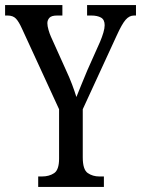

<svg xmlns="http://www.w3.org/2000/svg" viewBox="-23 -734 554 754"><path d="M127 0V-41H142Q170 -41 189.5 -54Q209 -67 209 -111V-305L64 -620Q51 -649 39.5 -661Q28 -673 7 -673H-3V-714H222V-673H201Q179 -673 171 -664Q163 -655 163 -643Q163 -632 167.5 -616.5Q172 -601 177 -590L236 -459Q250 -429 260 -402.5Q270 -376 277 -353Q285 -373 296 -400Q307 -427 320 -458L370 -570Q378 -589 383 -606Q388 -623 388 -635Q388 -657 373.5 -665Q359 -673 336 -673H319V-714H511V-673H503Q485 -673 470.5 -656.5Q456 -640 436 -596L302 -305V-116Q302 -68 321.5 -54.5Q341 -41 367 -41H385V0Z"/></svg>

Font: Noto Serif Thai ExtraCondensed
Style: Regular
Weight: 400
Width: 2
Designer: Monotype Design Team
Foundry: Monotype Imaging Inc.
Version: Version 2.002; ttfautohint (v1.8.4.7-5d5b)